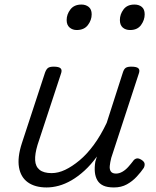

<svg xmlns="http://www.w3.org/2000/svg" viewBox="-20 -808 687 844"><path d="M185 16Q134 16 102.5 -6.5Q71 -29 63.5 -72.5Q56 -116 76 -178L178 -489Q184 -505 192 -510Q200 -515 216 -515Q239 -515 246.5 -507.5Q254 -500 248 -484L145 -171Q133 -131 134.5 -103.5Q136 -76 154 -61.5Q172 -47 207 -47Q236 -47 266.5 -61.5Q297 -76 329.5 -103Q362 -130 392.5 -171.5Q423 -213 449 -268L520 -489Q525 -505 533 -510Q541 -515 557 -515Q581 -515 588.5 -507.5Q596 -500 590 -484L469 -114Q464 -94 462.5 -78.5Q461 -63 467.5 -54Q474 -45 490 -45Q504 -45 518 -53Q532 -61 544 -74.5Q556 -88 565 -100Q570 -108 579 -111Q588 -114 601 -106Q614 -98 615.5 -89Q617 -80 612 -70Q600 -52 581 -31.5Q562 -11 537.5 2.5Q513 16 481 16Q452 16 434.5 8Q417 0 408 -15.5Q399 -31 397 -51.5Q395 -72 399 -97L406 -120Q380 -84 351.5 -58Q323 -32 294.5 -15.5Q266 1 238.5 8.5Q211 16 185 16ZM317 -676Q299 -676 286 -687Q273 -698 273 -720Q273 -745 289.5 -766.5Q306 -788 338 -788Q357 -788 370 -777.5Q383 -767 383 -745Q383 -720 366.5 -698Q350 -676 317 -676ZM552 -676Q532 -676 519.5 -687Q507 -698 507 -720Q507 -745 523 -766.5Q539 -788 571 -788Q591 -788 603.5 -777.5Q616 -767 616 -745Q616 -720 600 -698Q584 -676 552 -676Z"/></svg>

Font: Playwrite CO Light
Style: Regular
Weight: 300
Version: Version 1.002